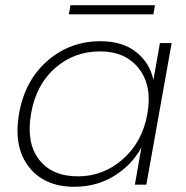

<svg xmlns="http://www.w3.org/2000/svg" viewBox="-20 -708 713 736"><path d="M365 -550Q450 -550 502.5 -508Q555 -466 568 -401L593 -543H638L541 0H497L522 -143Q487 -77 419 -34.5Q351 8 265 8Q150 8 90.5 -68.5Q31 -145 53 -272Q75 -399 161.5 -474.5Q248 -550 365 -550ZM545 -272Q564 -379 512.5 -445Q461 -511 364 -511Q264 -511 191 -447Q118 -383 99 -272Q80 -161 129.5 -96.5Q179 -32 279 -32Q376 -32 451 -98Q526 -164 545 -272ZM244 -653 250 -688H574L568 -653Z"/></svg>

Font: Poppins ExtraLight
Style: Italic
Weight: 275
Italic angle: -10°
Designer: Ninad Kale (Devanagari), Jonny Pinhorn (Latin)
Foundry: Indian Type Foundry
Version: Version 3.200;PS 1.000;hotconv 16.6.54;makeotf.lib2.5.65590